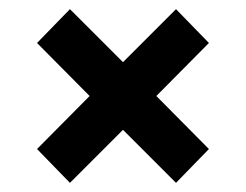

<svg xmlns="http://www.w3.org/2000/svg" viewBox="-20 -507 538 420"><path d="M133 -107 61 -181 176 -297 61 -413 133 -487 249 -371 365 -487 437 -413 322 -297 437 -181 365 -107 249 -223Z"/></svg>

Font: Rokkitt SemiBold ExtraBold
Style: Regular
Weight: 800
Version: Version 3.103